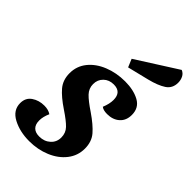

<svg xmlns="http://www.w3.org/2000/svg" viewBox="-247 -856 962 962"><g transform="rotate(45 234.0 -374.5)"><path d="M168 -213Q114 -249 86.5 -281.5Q59 -314 59 -362Q59 -412 89.5 -450Q120 -488 172 -509Q224 -530 285 -530Q346 -530 387 -507.5Q428 -485 428 -435Q428 -395 402.5 -372.5Q377 -350 337 -350Q309 -350 296 -361Q310 -395 310 -423Q310 -479 256 -479Q223 -479 202 -458.5Q181 -438 181 -407Q181 -376 202.5 -353.5Q224 -331 272 -299Q326 -262 353.5 -230Q381 -198 381 -149Q381 -99 350.5 -60Q320 -21 268.5 0.5Q217 22 157 22Q90 22 40 -4.5Q-10 -31 -10 -81Q-10 -119 18.5 -138.5Q47 -158 85 -158Q114 -158 133 -145Q119 -114 119 -87Q119 -59 133.5 -44.5Q148 -30 176 -30Q211 -30 234.5 -51Q258 -72 258 -105Q258 -137 237 -159Q216 -181 168 -213ZM478 -713Q478 -673 447 -652.5Q416 -632 360 -618L246 -590L228 -633L445 -771Q462 -764 470 -748Q478 -732 478 -713Z"/></g></svg>

Font: Sansita Medium Italic
Style: Regular
Weight: 500
Italic angle: -11°
Designer: Pablo Cosgaya
Foundry: Omnibus-Type
Version: Version 1.006